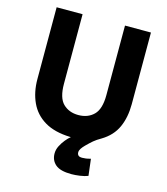

<svg xmlns="http://www.w3.org/2000/svg" viewBox="-131 -793 968 1115"><g transform="rotate(15 353.5 -236.0)"><path d="M403 221Q336 221 307 196Q278 171 278 130Q278 107 289 85Q300 63 315.5 44Q331 25 345 14H340Q246 11 186.5 -24.5Q127 -60 98.5 -121.5Q70 -183 70 -262V-693H226V-275Q226 -190 261.5 -155.5Q297 -121 353 -121Q410 -121 445.5 -156Q481 -191 481 -275V-693H637V-262Q637 -183 610 -123Q583 -63 520 -25Q492 -9 475.5 5Q459 19 437 41Q424 54 416.5 65.5Q409 77 409 88Q409 99 415.5 106Q422 113 439 113Q448 113 460.5 111.5Q473 110 490 105L502 205Q482 213 454 217Q426 221 403 221Z"/></g></svg>

Font: Ubuntu Sans ExtraBold
Style: Regular
Weight: 800
Designer: Dalton Maag Ltd
Foundry: Dalton Maag Ltd
Version: Version 1.006; ttfautohint (v1.8.4.7-5d5b)